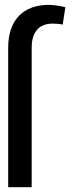

<svg xmlns="http://www.w3.org/2000/svg" viewBox="-20 -781 307 801"><path d="M112.2 0V-583.1C112.2 -645.6 142 -682.5 198.9 -682.5C215.9 -682.5 230.1 -681.1 241.5 -678.3L252.8 -750.7C230.1 -756.4 206 -760.7 183.2 -760.7C78.1 -760.7 14.2 -698.2 14.2 -583.1V0Z"/></svg>

Font: Margiela Sans
Style: Regular
Weight: 400
Designer: Stefan Endress, Andreas Faust
Version: Version 1.100;FEAKit 1.0